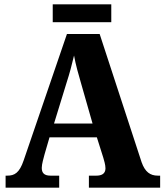

<svg xmlns="http://www.w3.org/2000/svg" viewBox="-20 -872 764 892"><path d="M225 -769H497V-852H225ZM6 0H255V-56H214C185 -56 174 -69 174 -92C174 -110 183 -139 187 -155L210 -234H430L460 -139C463 -128 470 -107 470 -90C470 -64 451 -56 428 -56H393V0H724V-56H713C678 -56 654 -73 638 -118L443 -714H291L90 -127C70 -68 47 -56 14 -56H6ZM231 -298 290 -490C303 -530 314 -571 324 -614C332 -570 344 -528 356 -487L410 -298Z"/></svg>

Font: Noto Serif Sinhala SemiCondensed ExtraBold
Style: Regular
Weight: 800
Width: 4
Designer: Jelle Bosma - Monotype Design Team
Foundry: Monotype Imaging Inc.
Version: Version 2.007